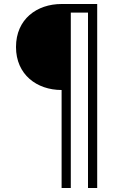

<svg xmlns="http://www.w3.org/2000/svg" viewBox="-20 -720 566 960"><path d="M288 -270V220H334V-657H420V220H466V-700H288C164 -700 60 -624 60 -485C60 -347 164 -270 288 -270Z"/></svg>

Font: Jost Light
Style: Regular
Weight: 300
Version: Version 3.710